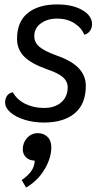

<svg xmlns="http://www.w3.org/2000/svg" viewBox="-20 -542 456 868"><path d="M3 -80Q3 -92 10 -106Q17 -120 38 -125Q56 -92 93.5 -73Q131 -54 179 -54Q228 -54 257 -79.5Q286 -105 286 -147Q286 -174 264.5 -193Q243 -212 192 -229Q121 -254 89 -286.5Q57 -319 57 -366Q57 -444 105.5 -483Q154 -522 238 -522Q308 -522 352 -496.5Q396 -471 396 -433Q396 -415 386.5 -402Q377 -389 361 -385Q349 -416 316 -437Q283 -458 238 -458Q195 -458 165 -436.5Q135 -415 135 -378Q135 -350 158 -330.5Q181 -311 236 -291Q305 -267 336.5 -233Q368 -199 368 -154Q368 -72 318 -30Q268 12 179 12Q132 12 91.5 -0.5Q51 -13 27 -34Q3 -55 3 -80ZM78 272Q106 253 121 232Q136 211 137 184Q113 184 98 169.5Q83 155 83 133Q83 103 102.5 81.5Q122 60 152 60Q177 60 194.5 76.5Q212 93 212 124Q212 172 181.5 223.5Q151 275 98 306Z"/></svg>

Font: Thasadith
Style: Bold Italic
Weight: 700
Italic angle: -9°
Designer: Cadson Demak Co.,Ltd.
Foundry: Cadson Demak Co.,Ltd.
Version: Version 1.000; ttfautohint (v1.6)